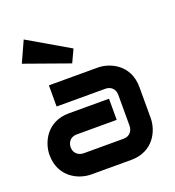

<svg xmlns="http://www.w3.org/2000/svg" viewBox="-144 -919 941 1032"><g transform="rotate(-20 327.0 -403.0)"><path d="M605 -353C605 -481 500 -528 430 -528H151V-407H430C461 -407 484 -386 484 -353V-176C484 -145 464 -121 430 -121H202C172 -121 147 -141 147 -174C147 -205 167 -229 201 -229H430V-350H201C73 -350 26 -245 26 -175C26 -47 131 0 201 0H430C558 0 605 -105 605 -175ZM54 -687 309 -596 343 -669 108 -806Z"/></g></svg>

Font: Audiowide
Style: Regular
Weight: 400
Designer: Astigmatic (AOETI)
Foundry: Astigmatic (AOETI)
Version: Version 1.002